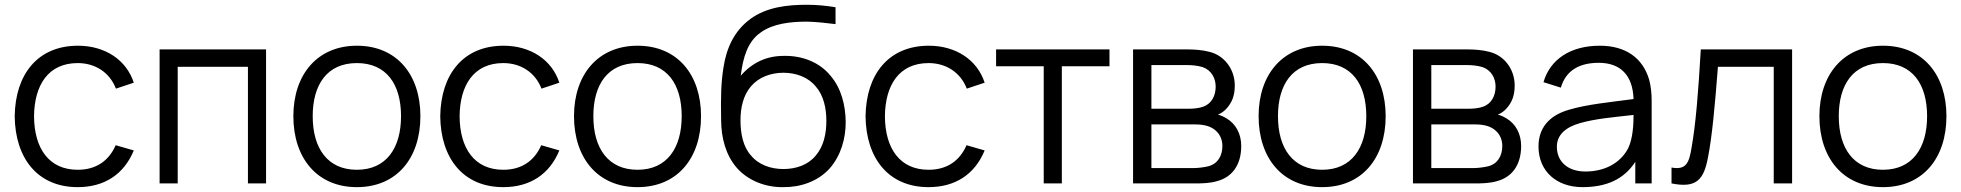

<svg xmlns="http://www.w3.org/2000/svg" viewBox="-20 -770 8233 806"><path d="M541.7 -422.9C510.4 -518.8 420.8 -578.1 307.3 -578.1C138.5 -578.1 43.8 -458.3 41.7 -281.2C43.8 -107.3 136.5 15.6 306.2 15.6C417.7 15.6 500 -37.5 541.7 -138.5L465.6 -160.4C436.5 -93.8 382.3 -57.3 306.2 -57.3C185.4 -57.3 124 -146.9 122.9 -281.2C124 -412.5 182.3 -505.2 306.2 -505.2C380.2 -505.2 440.6 -465.6 466.7 -397.9Z M1096.9 -562.5H650V0H726V-489.6H1020.8V0H1096.9Z M1478.1 15.6C1644.8 15.6 1744.8 -105.2 1744.8 -282.3C1744.8 -456.3 1645.8 -578.1 1478.1 -578.1C1313.5 -578.1 1211.5 -458.3 1211.5 -282.3C1211.5 -107.3 1310.4 15.6 1478.1 15.6ZM1663.5 -282.3C1663.5 -149 1602.1 -57.3 1478.1 -57.3C1356.2 -57.3 1292.7 -145.8 1292.7 -282.3C1292.7 -413.5 1352.1 -505.2 1478.1 -505.2C1601 -505.2 1663.5 -417.7 1663.5 -282.3Z M2328.1 -422.9C2296.9 -518.8 2207.3 -578.1 2093.8 -578.1C1925 -578.1 1830.2 -458.3 1828.1 -281.2C1830.2 -107.3 1922.9 15.6 2092.7 15.6C2204.2 15.6 2286.5 -37.5 2328.1 -138.5L2252.1 -160.4C2222.9 -93.8 2168.8 -57.3 2092.7 -57.3C1971.9 -57.3 1910.4 -146.9 1909.4 -281.2C1910.4 -412.5 1968.8 -505.2 2092.7 -505.2C2166.7 -505.2 2227.1 -465.6 2253.1 -397.9Z M2656.3 15.6C2822.9 15.6 2922.9 -105.2 2922.9 -282.3C2922.9 -456.3 2824 -578.1 2656.3 -578.1C2491.7 -578.1 2389.6 -458.3 2389.6 -282.3C2389.6 -107.3 2488.5 15.6 2656.3 15.6ZM2841.7 -282.3C2841.7 -149 2780.2 -57.3 2656.3 -57.3C2534.4 -57.3 2470.8 -145.8 2470.8 -282.3C2470.8 -413.5 2530.2 -505.2 2656.3 -505.2C2779.2 -505.2 2841.7 -417.7 2841.7 -282.3Z M3274 -535.4C3199 -536.5 3137.5 -507.3 3089.6 -452.1C3099 -529.2 3118.8 -595.8 3172.9 -633.3C3224 -670.8 3297.9 -679.2 3367.7 -679.2C3405.2 -678.1 3446.9 -674 3487.5 -668.8V-739.6C3450 -745.8 3410.4 -750 3367.7 -750C3285.4 -750 3199 -740.6 3130.2 -690.6C3062.5 -640.6 3029.2 -568.8 3016.7 -484.4C3007.3 -424 3005.2 -368.8 3007.3 -262.5C3008.3 -190.6 3026 -120.8 3071.9 -66.7C3120.8 -10.4 3195.8 16.7 3266.7 15.6C3338.5 16.7 3412.5 -7.3 3462.5 -62.5C3510.4 -116.7 3530.2 -188.5 3530.2 -258.3C3529.2 -327.1 3512.5 -399 3465.6 -453.1C3418.8 -510.4 3344.8 -536.5 3274 -535.4ZM3268.8 -464.6C3321.9 -464.6 3372.9 -445.8 3404.2 -407.3C3437.5 -369.8 3449 -315.6 3449 -262.5C3449 -208.3 3437.5 -155.2 3404.2 -116.7C3372.9 -78.1 3321.9 -60.4 3268.8 -60.4C3215.6 -60.4 3164.6 -78.1 3132.3 -117.7C3100 -153.1 3088.5 -208.3 3088.5 -264.6C3088.5 -317.7 3100 -369.8 3132.3 -407.3C3164.6 -445.8 3215.6 -464.6 3268.8 -464.6Z M4113.5 -422.9C4082.3 -518.8 3992.7 -578.1 3879.2 -578.1C3710.4 -578.1 3615.6 -458.3 3613.5 -281.2C3615.6 -107.3 3708.3 15.6 3878.1 15.6C3989.6 15.6 4071.9 -37.5 4113.5 -138.5L4037.5 -160.4C4008.3 -93.8 3954.2 -57.3 3878.1 -57.3C3757.3 -57.3 3695.8 -146.9 3694.8 -281.2C3695.8 -412.5 3754.2 -505.2 3878.1 -505.2C3952.1 -505.2 4012.5 -465.6 4038.5 -397.9Z M4637.5 -562.5H4161.5V-491.7H4361.5V0H4437.5V-491.7H4637.5Z M4736.5 -562.5V0H4997.9C5027.1 0 5060.4 -1 5088.5 -9.4C5152.1 -26 5190.6 -77.1 5190.6 -157.3C5190.6 -208.3 5167.7 -250 5129.2 -272.9C5116.7 -280.2 5104.2 -286.5 5092.7 -288.5C5105.2 -293.8 5117.7 -302.1 5128.1 -313.5C5152.1 -339.6 5163.5 -368.8 5163.5 -411.5C5163.5 -478.1 5120.8 -536.5 5058.3 -552.1C5028.1 -560.4 4993.8 -562.5 4967.7 -562.5ZM4813.5 -496.9H4960.4C4982.3 -496.9 5007.3 -494.8 5028.1 -488.5C5064.6 -476 5083.3 -442.7 5083.3 -406.3C5083.3 -368.8 5066.7 -334.4 5030.2 -321.9C5013.5 -315.6 4988.5 -313.5 4970.8 -313.5H4813.5ZM4813.5 -247.9H4983.3C5000 -247.9 5016.7 -247.9 5032.3 -244.8C5079.2 -237.5 5111.5 -204.2 5111.5 -157.3C5111.5 -116.7 5092.7 -82.3 5052.1 -71.9C5034.4 -67.7 5009.4 -64.6 4994.8 -64.6H4813.5Z M5530.2 15.6C5696.9 15.6 5796.9 -105.2 5796.9 -282.3C5796.9 -456.3 5697.9 -578.1 5530.2 -578.1C5365.6 -578.1 5263.5 -458.3 5263.5 -282.3C5263.5 -107.3 5362.5 15.6 5530.2 15.6ZM5715.6 -282.3C5715.6 -149 5654.2 -57.3 5530.2 -57.3C5408.3 -57.3 5344.8 -145.8 5344.8 -282.3C5344.8 -413.5 5404.2 -505.2 5530.2 -505.2C5653.1 -505.2 5715.6 -417.7 5715.6 -282.3Z M5911.5 -562.5V0H6172.9C6202.1 0 6235.4 -1 6263.5 -9.4C6327.1 -26 6365.6 -77.1 6365.6 -157.3C6365.6 -208.3 6342.7 -250 6304.2 -272.9C6291.7 -280.2 6279.2 -286.5 6267.7 -288.5C6280.2 -293.8 6292.7 -302.1 6303.1 -313.5C6327.1 -339.6 6338.5 -368.8 6338.5 -411.5C6338.5 -478.1 6295.8 -536.5 6233.3 -552.1C6203.1 -560.4 6168.8 -562.5 6142.7 -562.5ZM5988.5 -496.9H6135.4C6157.3 -496.9 6182.3 -494.8 6203.1 -488.5C6239.6 -476 6258.3 -442.7 6258.3 -406.3C6258.3 -368.8 6241.7 -334.4 6205.2 -321.9C6188.5 -315.6 6163.5 -313.5 6145.8 -313.5H5988.5ZM5988.5 -247.9H6158.3C6175 -247.9 6191.7 -247.9 6207.3 -244.8C6254.2 -237.5 6286.5 -204.2 6286.5 -157.3C6286.5 -116.7 6267.7 -82.3 6227.1 -71.9C6209.4 -67.7 6184.4 -64.6 6169.8 -64.6H5988.5Z M6913.5 0V-346.9C6913.5 -379.2 6910.4 -407.3 6903.1 -435.4C6876 -527.1 6804.2 -578.1 6695.8 -578.1C6574 -578.1 6487.5 -521.9 6459.4 -425L6532.3 -402.1C6554.2 -477.1 6613.5 -506.3 6691.7 -506.3C6782.3 -506.3 6834.4 -454.2 6837.5 -354.2C6735.4 -340.6 6644.8 -332.3 6566.7 -309.4C6479.2 -284.4 6438.5 -229.2 6438.5 -155.2C6438.5 -50 6515.6 15.6 6622.9 15.6C6722.9 15.6 6796.9 -16.7 6844.8 -90.6V0ZM6814.6 -146.9C6781.2 -84.4 6715.6 -50 6635.4 -50C6562.5 -50 6515.6 -90.6 6515.6 -154.2C6515.6 -205.2 6554.2 -236.5 6612.5 -253.1C6679.2 -271.9 6745.8 -277.1 6837.5 -287.5C6837.5 -251 6835.4 -189.6 6814.6 -146.9Z M7119.8 -562.5C7109.4 -383.3 7099 -252.1 7081.2 -151C7070.8 -87.5 7059.4 -55.2 6996.9 -66.7V0C7101 20.8 7132.3 -14.6 7150 -109.4C7166.7 -192.7 7179.2 -326 7191.7 -489.6H7426V0H7503.1V-562.5Z M7884.4 15.6C8051 15.6 8151 -105.2 8151 -282.3C8151 -456.3 8052.1 -578.1 7884.4 -578.1C7719.8 -578.1 7617.7 -458.3 7617.7 -282.3C7617.7 -107.3 7716.7 15.6 7884.4 15.6ZM8069.8 -282.3C8069.8 -149 8008.3 -57.3 7884.4 -57.3C7762.5 -57.3 7699 -145.8 7699 -282.3C7699 -413.5 7758.3 -505.2 7884.4 -505.2C8007.3 -505.2 8069.8 -417.7 8069.8 -282.3Z"/></svg>

Font: Manrope3
Style: Regular
Weight: 400
Width: 4
Designer: Mikhail Sharanda
Foundry: Mikhail Sharanda
Version: Version 3.000;PS 003.000;hotconv 1.0.88;makeotf.lib2.5.64775